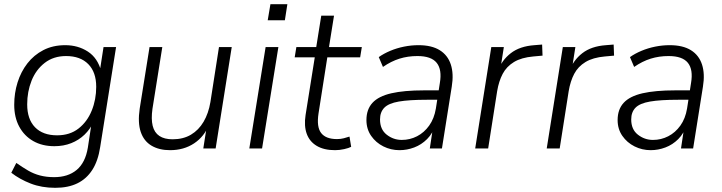

<svg xmlns="http://www.w3.org/2000/svg" viewBox="-20 -710 3451 918"><path d="M244 188Q179 188 126.5 167.5Q74 147 34 116L58 69Q88 90 114.5 105.5Q141 121 171.5 129Q202 137 239 137Q305 137 346.5 102.5Q388 68 400 -4L419 -129L428 -128Q411 -92 384 -66Q357 -40 320.5 -25.5Q284 -11 240 -11Q182 -11 139 -35.5Q96 -60 72 -104.5Q48 -149 48 -209Q48 -265 64 -316Q80 -367 111 -407Q142 -447 187.5 -470.5Q233 -494 292 -494Q353 -494 400 -463.5Q447 -433 464 -369H457L475 -485H535L459 -7Q449 59 421.5 102Q394 145 350 166.5Q306 188 244 188ZM253 -63Q314 -63 355.5 -95.5Q397 -128 418.5 -181Q440 -234 440 -295Q440 -365 402 -403.5Q364 -442 296 -442Q236 -442 194 -409.5Q152 -377 131 -324.5Q110 -272 110 -211Q110 -140 147.5 -101.5Q185 -63 253 -63Z M793 8Q741 8 704.5 -13.5Q668 -35 653 -79Q638 -123 648 -191L695 -485H756L709 -190Q702 -141 710 -108.5Q718 -76 742 -60Q766 -44 805 -44Q856 -44 893 -66Q930 -88 953.5 -128Q977 -168 986 -222L1027 -485H1088L1011 0H952L970 -115H980Q957 -57 908 -24.5Q859 8 793 8Z M1260 -613 1273 -690H1354L1342 -613ZM1172 0 1250 -485H1311L1233 0Z M1582 8Q1529 8 1494.5 -12.5Q1460 -33 1446.5 -70.5Q1433 -108 1441 -160L1485 -436H1389L1397 -485H1492L1516 -635H1577L1553 -485H1710L1702 -436H1545L1503 -168Q1493 -103 1515.5 -74Q1538 -45 1591 -45Q1609 -45 1624 -49Q1639 -53 1651 -57L1659 -8Q1648 -2 1625.5 3Q1603 8 1582 8Z M1890 8Q1849 8 1813 -10Q1777 -28 1754.5 -60.5Q1732 -93 1732 -136Q1732 -187 1761 -218.5Q1790 -250 1851 -264Q1912 -278 2007 -278H2088L2081 -233H2021Q1936 -233 1887 -224.5Q1838 -216 1817.5 -195Q1797 -174 1797 -139Q1797 -91 1829 -66Q1861 -41 1901 -41Q1940 -41 1974 -58.5Q2008 -76 2032 -109.5Q2056 -143 2064 -191L2083 -313Q2094 -377 2068 -409.5Q2042 -442 1976 -442Q1930 -442 1890 -429.5Q1850 -417 1811 -390L1791 -437Q1815 -454 1846 -467Q1877 -480 1911.5 -487Q1946 -494 1981 -494Q2044 -494 2082.5 -470Q2121 -446 2135.5 -401.5Q2150 -357 2140 -296L2093 0H2035L2052 -113H2062Q2049 -72 2022 -45Q1995 -18 1960.5 -5Q1926 8 1890 8Z M2252 0 2329 -485H2389L2371 -370H2360Q2379 -422 2422 -455.5Q2465 -489 2535 -494L2572 -497L2574 -444L2530 -440Q2473 -435 2437.5 -413.5Q2402 -392 2383.5 -357Q2365 -322 2357 -274L2314 0Z M2594 0 2671 -485H2731L2713 -370H2702Q2721 -422 2764 -455.5Q2807 -489 2877 -494L2914 -497L2916 -444L2872 -440Q2815 -435 2779.5 -413.5Q2744 -392 2725.5 -357Q2707 -322 2699 -274L2656 0Z M3091 8Q3050 8 3014 -10Q2978 -28 2955.5 -60.5Q2933 -93 2933 -136Q2933 -187 2962 -218.5Q2991 -250 3052 -264Q3113 -278 3208 -278H3289L3282 -233H3222Q3137 -233 3088 -224.5Q3039 -216 3018.5 -195Q2998 -174 2998 -139Q2998 -91 3030 -66Q3062 -41 3102 -41Q3141 -41 3175 -58.5Q3209 -76 3233 -109.5Q3257 -143 3265 -191L3284 -313Q3295 -377 3269 -409.5Q3243 -442 3177 -442Q3131 -442 3091 -429.5Q3051 -417 3012 -390L2992 -437Q3016 -454 3047 -467Q3078 -480 3112.5 -487Q3147 -494 3182 -494Q3245 -494 3283.5 -470Q3322 -446 3336.5 -401.5Q3351 -357 3341 -296L3294 0H3236L3253 -113H3263Q3250 -72 3223 -45Q3196 -18 3161.5 -5Q3127 8 3091 8Z"/></svg>

Font: Nunito Sans 12pt Light
Style: Italic
Weight: 300
Italic angle: -9°
Designer: Vernon Adams
Foundry: Vernon Adams
Version: Version 3.101;gftools[0.9.27]